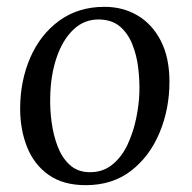

<svg xmlns="http://www.w3.org/2000/svg" viewBox="-20 -531 561 562"><path d="M286 -511Q340 -511 383 -485.5Q426 -460 451 -411Q476 -362 476 -292Q476 -212 447 -142.5Q418 -73 363.5 -31Q309 11 231 11Q165 11 122.5 -19Q80 -49 59.5 -100Q39 -151 39 -213Q39 -294 68.5 -362Q98 -430 153.5 -470.5Q209 -511 286 -511ZM271 -474Q227 -475 195 -444.5Q163 -414 145.5 -362Q128 -310 127 -246Q126 -212 131 -174Q136 -136 148.5 -103Q161 -70 183.5 -49Q206 -28 240 -27Q280 -26 308 -48.5Q336 -71 353 -107Q370 -143 378.5 -184Q387 -225 388 -261Q389 -296 384.5 -333Q380 -370 367 -402Q354 -434 331 -453.5Q308 -473 271 -474Z"/></svg>

Font: Lora Italic
Style: Italic
Weight: 400
Italic angle: -3°
Designer: Olga Karpushina, Alexei Vanyashin (Cyrillic)
Foundry: Cyreal
Version: Version 2.210; ttfautohint (v1.8.1.43-b0c9)